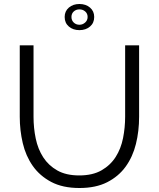

<svg xmlns="http://www.w3.org/2000/svg" viewBox="-20 -937 795 962"><path d="M304 -852Q304 -881 325 -899Q346 -917 378 -917Q410 -917 431 -899Q452 -881 452 -852Q452 -822 431 -804Q410 -786 378 -786Q346 -786 325 -804Q304 -822 304 -852ZM378 -890Q361 -890 349.5 -879.5Q338 -869 338 -852Q338 -835 349.5 -824Q361 -813 378 -813Q394 -813 406.5 -824Q419 -835 419 -852Q419 -869 407 -879.5Q395 -890 378 -890ZM377 -58Q444 -58 488.5 -83.5Q533 -109 559.5 -150.5Q586 -192 596.5 -245Q607 -298 607 -352V-710H677V-352Q677 -280 661 -215.5Q645 -151 609.5 -102Q574 -53 517 -24Q460 5 378 5Q294 5 236.5 -25.5Q179 -56 144 -106Q109 -156 94 -220Q79 -284 79 -352V-710H148V-352Q148 -296 159 -243Q170 -190 196.5 -149Q223 -108 267 -83Q311 -58 377 -58Z"/></svg>

Font: Oxford Sans
Style: Regular
Weight: 400
Designer: Matt McInerney, Pablo Impallari, Rodrigo Fuenzalida
Foundry: Matt McInerney, Pablo Impallari, Rodrigo Fuenzalida
Version: Version 3.000g; ttfautohint (v1.5) -l 8 -r 28 -G 28 -x 14 -D